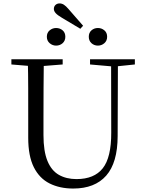

<svg xmlns="http://www.w3.org/2000/svg" viewBox="-20 -1069 837 1105"><path d="M336.6 -966.6Q311 -981.6 300.5 -993.4Q290 -1005.3 290 -1017.3Q290 -1031.8 299.4 -1040.6Q308.9 -1049.3 322.8 -1049.3Q335.9 -1049.3 347.6 -1041.9Q359.4 -1034.5 375 -1016.2L458.2 -920.9L442.4 -903.4ZM302.7 -806.5Q282.2 -806.5 265.9 -820.4Q249.6 -834.4 249.6 -857.4Q249.6 -881.1 265.9 -894.4Q282.2 -907.8 302.7 -907.8Q324.8 -907.8 340.4 -894.4Q356 -881.1 356 -857.4Q356 -834.4 340.4 -820.4Q324.8 -806.5 302.7 -806.5ZM543.5 -806.5Q522 -806.5 506.5 -820.4Q491 -834.4 491 -857.4Q491 -881.1 506.5 -894.4Q522 -907.8 543.5 -907.8Q564.6 -907.8 580.6 -894.4Q596.6 -881.1 596.6 -857.4Q596.6 -834.4 580.6 -820.4Q564.6 -806.5 543.5 -806.5ZM401.2 16.1Q323.9 16.1 265.4 -13.2Q206.9 -42.4 174.6 -106.7Q142.4 -171.1 142.4 -276.5V-391Q142.4 -475.8 142.3 -560.2Q142.2 -644.6 140 -728H232.2Q231.2 -645.4 230.7 -561.2Q230.2 -477 230.2 -391V-291.5Q230.2 -198.9 253 -143.1Q275.8 -87.3 318.7 -62.8Q361.7 -38.3 420.2 -38.3Q522.2 -38.3 571.4 -100.5Q620.6 -162.6 620.2 -305.7L619.4 -728H658.7L657.1 -285.6Q656.7 -132.5 591.2 -58.2Q525.7 16.1 401.2 16.1ZM45.5 -698V-728H340.7V-698L201.1 -686.9H179.8ZM498.2 -698V-728H756.2V-698L647.1 -686.7H626.2Z"/></svg>

Font: Noto Serif TC
Style: Regular
Weight: 200
Designer: Ryoko NISHIZUKA 西塚涼子 (kana & ideographs); Frank Grießhammer (Latin, Greek & Cyrillic); Wenlong ZHANG 张文龙 (bopomofo); San
Foundry: Adobe
Version: Version 2.001;hotconv 1.1.0;makeotfexe 2.6.0